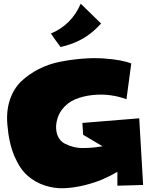

<svg xmlns="http://www.w3.org/2000/svg" viewBox="-20 -1046 810 1037"><path d="M416 -1026Q472 -972 526 -919Q480 -868 428.5 -838Q377 -808 307 -792Q279 -829 255 -865Q366 -911 416 -1026ZM732 -407 753 -47 614 -43V-118Q577 -96 534 -77.5Q491 -59 436 -45.5Q381 -32 328 -29.5Q275 -27 222.5 -44Q170 -61 128.5 -97.5Q87 -134 57.5 -203.5Q28 -273 20 -371Q13 -446 33.5 -507Q54 -568 94.5 -606.5Q135 -645 188.5 -672.5Q242 -700 302.5 -712Q363 -724 423.5 -729Q484 -734 537 -730.5Q590 -727 629.5 -719.5Q669 -712 689 -703L663 -510Q624 -525 576.5 -531.5Q529 -538 478.5 -532.5Q428 -527 386 -509.5Q344 -492 315.5 -455Q287 -418 283 -366Q282 -332 294 -307.5Q306 -283 328.5 -271Q351 -259 376.5 -252.5Q402 -246 433.5 -246.5Q465 -247 488 -249.5Q511 -252 534 -256L429 -318L425 -382Z"/></svg>

Font: LONDON PRESLEY
Style: Regular
Weight: 400
Version: Version 001.000